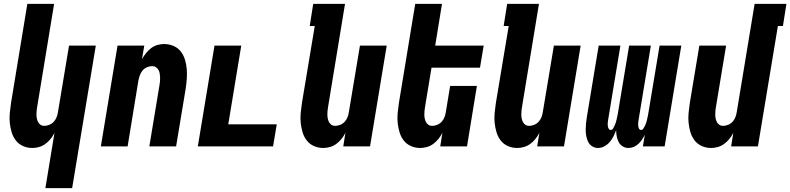

<svg xmlns="http://www.w3.org/2000/svg" viewBox="-20 -755 4075 990"><path d="M214 215 261 -70Q253 -54 241 -39Q229 -24 214 -13Q199 -2 181.5 3Q164 8 147 8Q121 8 98.5 -2Q76 -12 61.5 -31Q47 -50 40 -73.5Q33 -97 30.5 -122Q28 -147 30.5 -173Q33 -199 37 -225L121 -735H259L172 -206Q170 -195 169 -185Q168 -175 168 -164.5Q168 -154 170 -144Q172 -134 176.5 -125.5Q181 -117 189 -111.5Q197 -106 208 -106Q221 -106 234.5 -111.5Q248 -117 257.5 -127.5Q267 -138 272 -151Q277 -164 279 -178L336 -520H474L352 215Z M500 0 586 -520H724L712 -450Q721 -466 733 -481Q745 -496 759.5 -507Q774 -518 791.5 -523Q809 -528 826 -528Q852 -528 875 -518Q898 -508 912.5 -489Q927 -470 934 -446.5Q941 -423 943 -398Q945 -373 943 -347Q941 -321 937 -295L888 0H750L802 -314Q804 -325 805 -335Q806 -345 805.5 -355.5Q805 -366 803.5 -376Q802 -386 797 -394.5Q792 -403 784 -408.5Q776 -414 765 -414Q752 -414 738.5 -408.5Q725 -403 716 -392.5Q707 -382 702 -369Q697 -356 694 -342L638 0Z M1000 0 1086 -520H1224L1157 -114H1407L1388 0Z M1647 8Q1621 8 1598.5 -2Q1576 -12 1561.5 -31Q1547 -50 1540 -73.5Q1533 -97 1530.5 -122Q1528 -147 1530.5 -173Q1533 -199 1537 -225L1603 -621H1577L1595 -735H1759L1672 -206Q1670 -195 1669 -185Q1668 -175 1668 -164.5Q1668 -154 1670 -144Q1672 -134 1676.5 -125.5Q1681 -117 1689 -111.5Q1697 -106 1708 -106Q1721 -106 1734.5 -111.5Q1748 -117 1757.5 -127.5Q1767 -138 1772 -151Q1777 -164 1779 -178L1836 -520H1974L1888 0H1750L1761 -70Q1753 -54 1741 -39Q1729 -24 1714 -13Q1699 -2 1681.5 3Q1664 8 1647 8Z M2147 8Q2121 8 2098.5 -2Q2076 -12 2061.5 -31Q2047 -50 2040 -73.5Q2033 -97 2030.5 -122Q2028 -147 2030.5 -173Q2033 -199 2037 -225L2121 -735H2259L2224 -520H2474L2455 -406H2205L2172 -206Q2170 -195 2169 -185Q2168 -175 2168 -164.5Q2168 -154 2170 -144Q2172 -134 2176.5 -125.5Q2181 -117 2189 -111.5Q2197 -106 2208 -106Q2221 -106 2234.5 -111.5Q2248 -117 2257.5 -127.5Q2267 -138 2272 -151Q2277 -164 2279 -178L2301 -312H2439L2388 0H2250L2261 -70Q2253 -54 2241 -39Q2229 -24 2214 -13Q2199 -2 2181.5 3Q2164 8 2147 8Z M2647 8Q2621 8 2598.5 -2Q2576 -12 2561.5 -31Q2547 -50 2540 -73.5Q2533 -97 2530.5 -122Q2528 -147 2530.5 -173Q2533 -199 2537 -225L2603 -621H2577L2595 -735H2759L2672 -206Q2670 -195 2669 -185Q2668 -175 2668 -164.5Q2668 -154 2670 -144Q2672 -134 2676.5 -125.5Q2681 -117 2689 -111.5Q2697 -106 2708 -106Q2721 -106 2734.5 -111.5Q2748 -117 2757.5 -127.5Q2767 -138 2772 -151Q2777 -164 2779 -178L2836 -520H2974L2888 0H2750L2761 -70Q2753 -54 2741 -39Q2729 -24 2714 -13Q2699 -2 2681.5 3Q2664 8 2647 8Z M3064 8Q3047 8 3033.5 -0.5Q3020 -9 3013 -23Q3006 -37 3003 -53Q3000 -69 3000 -85.5Q3000 -102 3001.5 -118.5Q3003 -135 3006 -152L3067 -520H3179L3115 -133Q3114 -126 3113.5 -119Q3113 -112 3114 -105Q3115 -98 3118.5 -91.5Q3122 -85 3129 -85Q3137 -85 3141.5 -93Q3146 -101 3149.5 -108.5Q3153 -116 3155.5 -124Q3158 -132 3159.5 -139.5Q3161 -147 3163 -155Q3165 -163 3166 -171L3224 -520H3336L3272 -133Q3271 -126 3270.5 -119Q3270 -112 3271 -105Q3272 -98 3275 -91.5Q3278 -85 3286 -85Q3293 -85 3298 -93Q3303 -101 3306.5 -108.5Q3310 -116 3312.5 -124Q3315 -132 3316.5 -139.5Q3318 -147 3320 -155Q3322 -163 3323 -171L3381 -520H3493L3407 0H3295L3305 -61Q3299 -48 3291 -36Q3283 -24 3272 -13.5Q3261 -3 3247.5 2.5Q3234 8 3220 8Q3204 8 3190.5 -0.5Q3177 -9 3170 -22.5Q3163 -36 3160 -52Q3157 -68 3157 -84Q3151 -68 3143.5 -52.5Q3136 -37 3124 -23Q3112 -9 3096 -0.5Q3080 8 3064 8Z M3647 8Q3621 8 3598.5 -2Q3576 -12 3561.5 -31Q3547 -50 3540 -73.5Q3533 -97 3530.5 -122Q3528 -147 3530.5 -173Q3533 -199 3537 -225L3586 -520H3724L3672 -206Q3670 -195 3669 -185Q3668 -175 3668 -164.5Q3668 -154 3670 -144Q3672 -134 3676.5 -125.5Q3681 -117 3689 -111.5Q3697 -106 3708 -106Q3721 -106 3734.5 -111.5Q3748 -117 3757.5 -127.5Q3767 -138 3772 -151Q3777 -164 3779 -178L3871 -735H4035L4017 -621H3991L3888 0H3750L3761 -70Q3753 -54 3741 -39Q3729 -24 3714 -13Q3699 -2 3681.5 3Q3664 8 3647 8Z"/></svg>

Font: Iosevka Heavy Oblique
Style: Regular
Weight: 900
Italic angle: -9°
Monospace: yes
Designer: Belleve Invis
Foundry: Belleve Invis
Version: Version 32.5.0; ttfautohint (v1.8.4)